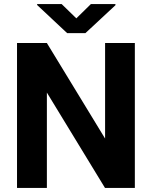

<svg xmlns="http://www.w3.org/2000/svg" viewBox="-20 -922 746 942"><path d="M641.6 0H495.1L210 -467.8V0H63.5V-710.9H210L495.6 -242.2V-710.9H641.6ZM354.5 -832 425.8 -901.9H546.4V-896.5L398.9 -759.3H309.6L162.1 -897.5V-901.9H282.7Z"/></svg>

Font: Robotiche
Style: Bold
Weight: 700
Designer: Google
Version: Version 2.001150; 2014